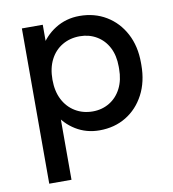

<svg xmlns="http://www.w3.org/2000/svg" viewBox="-79 -563 752 833"><g transform="rotate(-10 297.0 -147.0)"><path d="M71 200V-484H163V-361L144 -383Q171 -434 219 -464Q267 -494 326 -494Q392 -494 443.5 -463Q495 -432 524.5 -376.5Q554 -321 554 -248V-238Q554 -164 524.5 -108Q495 -52 444 -21Q393 10 327 10Q269 10 222.5 -18.5Q176 -47 149 -95L169 -118V200ZM312 -76Q353 -76 386 -96Q419 -116 437.5 -152.5Q456 -189 456 -238V-248Q456 -297 437.5 -332.5Q419 -368 386 -387.5Q353 -407 312 -407Q269 -407 235 -387Q201 -367 182 -330Q163 -293 163 -242Q163 -191 182 -154Q201 -117 235 -96.5Q269 -76 312 -76Z"/></g></svg>

Font: SUSE Thin Medium
Style: Regular
Weight: 500
Version: Version 1.000